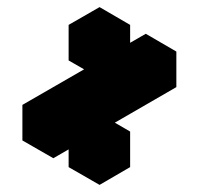

<svg xmlns="http://www.w3.org/2000/svg" viewBox="-20 -595 560 540"><path d="M130 -250 476 -450V-350L130 -150ZM260 -175 346 -225V-125L260 -75ZM260 -475 346 -525V-425L260 -375ZM346 -225 260 -175 173 -225 260 -275ZM260 -175V-75L173 -125V-225ZM476 -450 130 -250 43 -300 390 -500ZM130 -250V-150L43 -200V-300ZM346 -525 260 -475 173 -525 260 -575ZM260 -475V-375L173 -425V-525Z"/></svg>

Font: Nabla Normal
Style: Regular
Weight: 400
Designer: Arthur Reinders Folmer
Version: Version 1.000